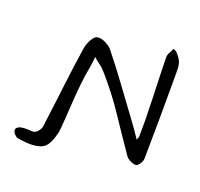

<svg xmlns="http://www.w3.org/2000/svg" viewBox="-124 -784 1039 995"><g transform="rotate(20 395.0 -286.5)"><path d="M64 64Q46 52 40 37Q34 22 52.5 11.5Q71 1 126 6Q142 7 154.5 -6.5Q167 -20 171 -35L174 -57Q174 -63 175 -68Q189 -173 201.5 -278.5Q214 -384 230 -489Q232 -504 239 -521Q246 -538 256 -551.5Q266 -565 276 -567Q295 -572 322 -559Q349 -546 362 -529Q423 -453 480 -374.5Q537 -296 595 -218Q607 -202 623.5 -178.5Q640 -155 650 -139L657 -156Q657 -193 657.5 -229.5Q658 -266 656 -302Q655 -375 652 -447.5Q649 -520 648 -592Q648 -606 655.5 -619Q663 -632 668 -645Q681 -645 695.5 -628Q710 -611 717 -596Q724 -578 724.5 -557Q725 -536 725 -516Q725 -402 724.5 -288Q724 -174 722 -60Q722 -47 711 -30.5Q700 -14 691 -14Q678 -13 660.5 -21.5Q643 -30 635 -41Q568 -138 507.5 -229Q447 -320 370 -408Q353 -428 334 -441.5Q315 -455 302 -468Q298 -428 294.5 -408.5Q291 -389 289 -377Q287 -365 284.5 -349.5Q282 -334 279 -302Q273 -242 269.5 -181.5Q266 -121 261 -61Q260 -52 259 -43Q258 -34 255 -26Q251 -9 244 9Q237 27 227 41Q212 61 182.5 67.5Q153 74 121 71.5Q89 69 64 64Z"/></g></svg>

Font: Mynerve
Style: Regular
Weight: 400
Designer: Carolina Short
Foundry: Carolina Short
Version: Version 1.000; ttfautohint (v1.8.4.7-5d5b)